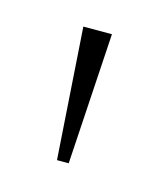

<svg xmlns="http://www.w3.org/2000/svg" viewBox="-46 -830 210 253"><g transform="rotate(15 59.5 -703.5)"><path d="M52 -614 40 -793H79L68 -614Z"/></g></svg>

Font: Poppins Thin
Style: Regular
Weight: 250
Designer: Ninad Kale (Devanagari), Jonny Pinhorn (Latin)
Foundry: Indian Type Foundry
Version: Version 3.200;PS 1.000;hotconv 16.6.54;makeotf.lib2.5.65590